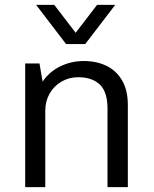

<svg xmlns="http://www.w3.org/2000/svg" viewBox="-20 -773 635 793"><path d="M84 0V-511H143L156 -436Q184 -477 229 -499Q274 -521 326 -521Q379 -521 420 -501Q461 -481 484.5 -440.5Q508 -400 508 -339V0H424V-324Q424 -394 392 -424Q360 -454 303 -454Q265 -454 234 -436Q203 -418 185 -386.5Q167 -355 167 -316V0ZM456 -753 332 -591H253L129 -753H204L316 -607H269L381 -753Z"/></svg>

Font: Chivo Medium Light
Style: Regular
Weight: 300
Version: Version 2.002